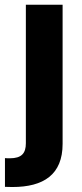

<svg xmlns="http://www.w3.org/2000/svg" viewBox="-46 -565 338 790"><path d="M60.4 -545.5V24.5C60.4 65.7 43 86.3 -5.7 86.3C-12.1 86.3 -18.1 86.3 -25.6 85.6V203.8C-14.6 204.2 -5.7 204.5 5 204.5C133.5 204.5 211.6 153.4 211.6 27V-545.5Z"/></svg>

Font: Margiela Sans
Style: Bold
Weight: 700
Designer: Stefan Endress, Andreas Faust
Version: Version 1.100;FEAKit 1.0